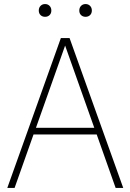

<svg xmlns="http://www.w3.org/2000/svg" viewBox="-20 -928 644 948"><path d="M551 0 457.5 -264H145.5L52 0H16L280.5 -740H323.5L588.5 0ZM157.5 -297H445.5L301.5 -703ZM171.5 -876Q171.5 -890 180.2 -899Q189 -908 202.5 -908Q216 -908 224.8 -899Q233.5 -890 233.5 -876Q233.5 -862 224.8 -853.5Q216 -845 202.5 -845Q189 -845 180.2 -853.5Q171.5 -862 171.5 -876ZM371.5 -876Q371.5 -890 380.2 -899Q389 -908 402.5 -908Q416 -908 424.8 -899Q433.5 -890 433.5 -876Q433.5 -862 424.8 -853.5Q416 -845 402.5 -845Q389 -845 380.2 -853.5Q371.5 -862 371.5 -876Z"/></svg>

Font: Encode Sans Semi Condensed Thin
Style: Regular
Weight: 250
Width: 4
Designer: Multiple Designers
Foundry: Impallari Type
Version: Version 2.000